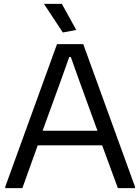

<svg xmlns="http://www.w3.org/2000/svg" viewBox="-20 -967 721 987"><path d="M7 -7 273 -740H408L674 -7V0H586L505 -220H174L95 0H7ZM481 -295 390 -545 344 -674H336L290 -545L199 -295ZM303 -800 206 -947H298L372 -813Z"/></svg>

Font: Encode Sans Normal
Style: Regular
Weight: 400
Designer: Pablo Impallari, Andres Torresi
Foundry: Pablo Impallari, Andres Torresi
Version: Version 1.000; ttfautohint (v1.00) -l 8 -r 50 -G 200 -x 14 -